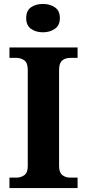

<svg xmlns="http://www.w3.org/2000/svg" viewBox="-20 -955 441 975"><path d="M28 0V-53H64Q86 -53 103.5 -65.5Q121 -78 121 -111V-600Q121 -636 103.5 -648.5Q86 -661 64 -661H28V-714H374V-661H336Q312 -661 296 -648Q280 -635 280 -599V-112Q280 -79 296.5 -66Q313 -53 336 -53H374V0ZM198 -791Q162 -791 137.5 -808.5Q113 -826 113 -863Q113 -901 137.5 -918Q162 -935 198 -935Q233 -935 258.5 -918Q284 -901 284 -863Q284 -826 258.5 -808.5Q233 -791 198 -791Z"/></svg>

Font: Noto Serif Myanmar
Style: Bold
Weight: 700
Designer: Ben Mitchell and the Monotype Design Team
Foundry: Monotype Imaging Inc.
Version: Version 2.106; ttfautohint (v1.8.4.7-5d5b)